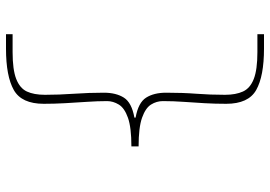

<svg xmlns="http://www.w3.org/2000/svg" viewBox="-150 -598 900 640"><g transform="rotate(-90 300.0 -278.0)"><path d="M458 152Q366 152 320 126Q274 100 274 26Q274 -11 276 -46Q278 -81 280.5 -115.5Q283 -150 283 -185Q283 -206 271.5 -224.5Q260 -243 227.5 -254.5Q195 -266 132 -266V-290Q195 -290 227.5 -301.5Q260 -313 271.5 -332Q283 -351 283 -371Q283 -403 280.5 -439Q278 -475 276 -511.5Q274 -548 274 -582Q274 -656 320 -682Q366 -708 458 -708H506V-686H446Q388 -686 357 -674Q326 -662 315 -638.5Q304 -615 304 -578Q304 -532 307.5 -481.5Q311 -431 311 -382Q311 -341 294.5 -315Q278 -289 228 -280V-276Q278 -267 294.5 -241Q311 -215 311 -174Q311 -119 307.5 -73.5Q304 -28 304 22Q304 58 315 82Q326 106 357 118Q388 130 446 130H506V152Z"/></g></svg>

Font: Source Code Pro ExtraLight
Style: Regular
Weight: 200
Monospace: yes
Designer: Paul D. Hunt, Teo Tuominen
Foundry: Adobe
Version: Version 1.026;hotconv 1.1.0;makeotfexe 2.6.0